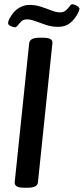

<svg xmlns="http://www.w3.org/2000/svg" viewBox="-20 -879 393 901"><path d="M92 2Q47 2 49 -24L117 -677Q120 -702 166 -702H182Q229 -702 226 -677L158 -23Q156 -10 144.5 -4Q133 2 108 2ZM50 -751Q43 -751 30.5 -756.5Q18 -762 18 -770Q18 -779 24 -791Q43 -826 67.5 -841Q92 -856 118 -856Q146 -856 172 -847.5Q198 -839 221 -830Q244 -821 261 -821Q279 -821 289.5 -830.5Q300 -840 306.5 -849.5Q313 -859 319 -859Q328 -859 340.5 -852Q353 -845 353 -837Q353 -835 350 -827Q347 -819 340 -807Q324 -781 303.5 -767Q283 -753 252 -753Q223 -753 196 -762Q169 -771 146.5 -779.5Q124 -788 107 -788Q90 -788 80.5 -779Q71 -770 64 -760.5Q57 -751 50 -751Z"/></svg>

Font: Asap Condensed Condensed Medium
Style: Italic
Weight: 500
Width: 3
Italic angle: -6°
Designer: Pablo Cosgaya
Foundry: Omnibus-Type
Version: Version 3.001; ttfautohint (v1.8.4.7-5d5b)